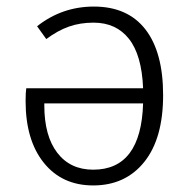

<svg xmlns="http://www.w3.org/2000/svg" viewBox="-20 -554 581 585"><path d="M477 -264Q477 -132 419.5 -60.5Q362 11 264 11Q169 11 113.5 -58Q58 -127 58 -246Q58 -273 60 -285H416Q412 -386 373 -435.5Q334 -485 265 -485Q224 -485 190 -473Q156 -461 121 -435L93 -474Q169 -534 266 -534Q369 -534 423 -464.5Q477 -395 477 -264ZM416 -239H115V-233Q115 -140 154.5 -88.5Q194 -37 264 -37Q410 -37 416 -239Z"/></svg>

Font: Fira Sans Light
Style: Regular
Weight: 300
Designer: bBox Type GmbH & Carrois Corporate GbR & Edenspiekermann AG
Foundry: bBox Type GmbH & Carrois Corporate GbR & Edenspiekermann AG
Version: Version 4.301